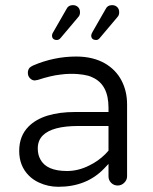

<svg xmlns="http://www.w3.org/2000/svg" viewBox="-20 -716 589 737"><path d="M211.9 -569.3 280.3 -650.4Q287.1 -657.2 287.1 -668.9Q287.1 -681.6 279.3 -689Q271.5 -696.3 259.8 -696.3Q242.2 -696.3 235.4 -681.6Q183.6 -590.8 181.6 -587.9Q179.7 -583 179.7 -579.1Q179.7 -571.3 184.6 -566.9Q189.5 -562.5 197.8 -562.5Q206.1 -562.5 211.9 -569.3ZM330.1 -580.1Q330.1 -562.5 349.6 -562.5Q356.4 -562.5 362.3 -569.3L430.7 -650.4Q437.5 -657.2 437.5 -668.9Q437.5 -681.6 429.7 -689Q421.9 -696.3 410.2 -696.3Q392.6 -696.3 385.7 -681.6Q385.7 -681.6 335.9 -594.7Q330.1 -585 330.1 -580.1ZM396.5 -86.9V-39.1Q396.5 -24.4 406.7 -14.2Q417 -3.9 431.6 -3.9Q446.3 -3.9 457 -14.6Q467.8 -25.4 467.8 -39.1V-315.4Q467.8 -366.2 446.3 -407.2Q424.8 -448.2 382.8 -472.7Q336.9 -499 272.5 -499Q187.5 -499 107.4 -464.8Q99.6 -460.9 94.7 -457Q86.9 -449.2 86.9 -436.5Q86.9 -423.8 95.2 -415.5Q103.5 -407.2 113.3 -407.2L125 -409.2Q175.8 -425.8 211.9 -429.7Q232.4 -432.6 250.5 -432.6Q268.6 -432.6 279.3 -431.6Q290 -430.7 299.8 -429.2Q309.6 -427.7 318.4 -425.3Q327.1 -422.9 335 -418.9Q396.5 -391.6 396.5 -302.7V-286.1H269.5Q145.5 -286.1 89.8 -230.5Q53.7 -194.3 53.7 -136.7Q53.7 -79.1 90.8 -42Q107.4 -25.4 128.9 -15.6Q164.1 1 204.1 1Q312.5 1 379.9 -69.3ZM237.3 -59.6Q158.2 -59.6 134.8 -104.5Q125 -122.1 125 -146.5Q125 -176.8 144.5 -196.3Q180.7 -232.4 281.2 -232.4H396.5V-137.7Q388.7 -129.9 383.8 -124Q357.4 -97.7 323.2 -81.1Q281.2 -59.6 237.3 -59.6Z"/></svg>

Font: FakePearl
Style: ExtraLight
Weight: 300
Version: Version 1.2